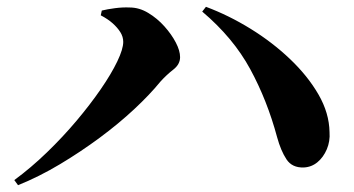

<svg xmlns="http://www.w3.org/2000/svg" viewBox="-20 -621 1040 564"><path d="M22 -92Q71 -128 118 -173.5Q165 -219 205 -266.5Q245 -314 276 -359Q307 -404 324.5 -440.5Q342 -477 342 -498Q342 -513 333.5 -526.5Q325 -540 311 -552.5Q297 -565 276 -576L279 -590Q295 -594 318 -597Q341 -600 361 -599Q389 -599 415.5 -583Q442 -567 463 -543.5Q484 -520 496.5 -496Q509 -472 509 -453Q509 -432 489 -416.5Q469 -401 451 -381Q420 -343 374.5 -300.5Q329 -258 273 -216.5Q217 -175 156 -138.5Q95 -102 33 -77ZM872 -129Q838 -128 821.5 -153Q805 -178 794 -218Q765 -326 715 -418Q665 -510 574 -587L585 -601Q652 -576 716 -536.5Q780 -497 832 -447.5Q884 -398 915.5 -343.5Q947 -289 948 -233Q950 -206 940 -182.5Q930 -159 912.5 -144.5Q895 -130 872 -129Z"/></svg>

Font: Noto Serif TC ExtraBold
Style: Regular
Weight: 800
Designer: Ryoko NISHIZUKA 西塚涼子 (kana & ideographs); Frank Grießhammer (Latin, Greek & Cyrillic); Wenlong ZHANG 张文龙 (bopomofo); San
Foundry: Adobe
Version: Version 2.002-H1;hotconv 1.1.0;makeotfexe 2.6.0